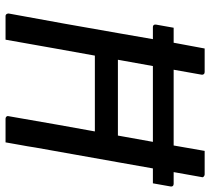

<svg xmlns="http://www.w3.org/2000/svg" viewBox="-52 -688 740 675"><g transform="rotate(90 317.5 -350.0)"><path d="M77 -591H626Q631 -591 633.5 -588Q636 -585 635 -580Q632 -564 629.5 -549Q627 -534 624 -518H74Q70 -518 67.5 -521Q65 -524 66 -529Q69 -545 71.5 -560Q74 -575 77 -591ZM150 -700Q171 -700 191 -700Q211 -700 233 -700Q238 -700 240.5 -696.5Q243 -693 242 -689Q227 -603 211.5 -517Q196 -431 180.5 -344.5Q165 -258 149.5 -172Q134 -86 119 0Q98 0 78 0Q58 0 36 0Q33 0 31 -1.5Q29 -3 28 -5.5Q27 -8 27 -11Q45 -108 62.5 -206Q80 -304 97 -402Q114 -500 131 -598Q136 -624 140.5 -649Q145 -674 150 -700ZM147 -395H417Q428 -395 438 -395Q448 -395 459 -395L483 -400L482 -314H143Q140 -314 138 -315Q136 -316 135 -317.5Q134 -319 134 -321Q134 -323 134 -325ZM480 0Q458 0 438 0Q418 0 397 0Q394 0 391.5 -1.5Q389 -3 388 -5.5Q387 -8 388 -11Q403 -97 418 -183Q433 -269 449 -355.5Q465 -442 480 -528Q495 -614 510 -700Q532 -700 552 -700Q572 -700 593 -700Q595 -700 597 -699Q599 -698 600.5 -696.5Q602 -695 602.5 -693Q603 -691 602 -689Q589 -617 576 -543Q563 -469 550 -396Q537 -323 524 -250Q511 -177 498 -104Q494 -77 489 -51Q484 -25 480 0Z"/></g></svg>

Font: RecMonoLinear Nerd Font Mono
Style: Italic
Weight: 400
Italic angle: -10°
Monospace: yes
Version: Version 1.085; ttfautohint (v1.8.4.7-5d5b);Nerd Fonts 3.2.1